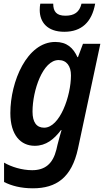

<svg xmlns="http://www.w3.org/2000/svg" viewBox="-20 -779 575 1039"><path d="M328 -607C421 -607 477 -659 495 -759H421C410 -713 382 -694 334 -694C286 -694 268 -716 268 -759H198C196 -748 195 -737 195 -725C195 -659 236 -607 328 -607ZM158 240C285 240 368 182 402 25L523 -542H429L402 -470H399C376 -520 342 -552 279 -552C126 -552 36 -338 36 -167C36 -48 92 10 168 10C229 10 272 -25 310 -75H313C306 -52 297 -18 291 5L285 31C266 107 224 142 154 142C99 142 41 124 2 101V206C42 226 92 240 158 240ZM219 -88C178 -88 156 -117 156 -175C156 -290 212 -454 297 -454C341 -454 364 -421 364 -371C364 -260 304 -88 219 -88Z"/></svg>

Font: Noto Sans SemiCondensed SemiBold
Style: Italic
Weight: 600
Width: 4
Italic angle: -12°
Designer: Monotype Design Team
Foundry: Monotype Imaging Inc.
Version: Version 2.013